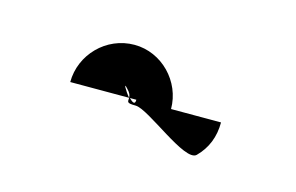

<svg xmlns="http://www.w3.org/2000/svg" viewBox="-34 -874 355 230"><g transform="rotate(15 143.5 -759.0)"><path d="M49 -751H122C122 -746 120 -744 132 -744C148 -744 206 -694 218 -706C230 -718 236 -733 236 -751H174C174 -785 146 -814 112 -814C77 -814 49 -785 49 -751ZM117 -761C121 -757 122 -754 122 -751C116 -758 110 -769 117 -761ZM123 -751H131C131 -744 127 -747 123 -751Z"/></g></svg>

Font: bitstorm
Style: Regular
Weight: 400
Version: Version 0.2